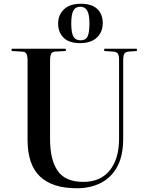

<svg xmlns="http://www.w3.org/2000/svg" viewBox="-20 -990 798 1024"><path d="M390 14Q259 14 193 -49Q127 -112 127 -244V-668Q127 -693 120.5 -704Q114 -715 93 -715L42 -718V-730H331V-718L277 -715Q260 -715 253.5 -704.5Q247 -694 247 -665V-247Q247 -138 287.5 -79Q328 -20 424 -20Q516 -20 565.5 -81.5Q615 -143 615 -250V-668Q615 -694 608.5 -704Q602 -714 581 -715L536 -718V-730H710V-718L669 -715Q649 -714 643 -703.5Q637 -693 637 -665V-250Q637 -160 605.5 -101.5Q574 -43 518 -14.5Q462 14 390 14ZM407 -760Q348 -760 319 -789Q290 -818 290 -865Q290 -910 321 -940Q352 -970 411 -970Q470 -970 499 -942Q528 -914 528 -867Q528 -819 496.5 -789.5Q465 -760 407 -760ZM410 -775Q437 -775 447 -795.5Q457 -816 457 -865Q457 -913 445 -933.5Q433 -954 408 -954Q382 -954 371 -933Q360 -912 360 -865Q360 -817 371 -796Q382 -775 410 -775Z"/></svg>

Font: Literata 72pt Medium
Style: Regular
Weight: 500
Designer: Latin by Veronika Burian and Jose Scaglione. Greek by Irene Vlachou. Cyrillic by Vera Evstafieva.
Foundry: TypeTogether
Version: Version 3.002